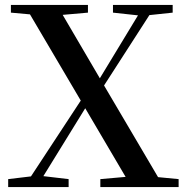

<svg xmlns="http://www.w3.org/2000/svg" viewBox="-20 -755 755 775"><path d="M436 -704 537 -693 383 -439 233 -695 335 -704V-735H24V-704L101 -697L306 -349L105 -43L13 -32V0H257V-32L155 -44L324 -318L487 -41L385 -32V0H701V-32L618 -40L400 -410L583 -694L677 -704V-735H436Z"/></svg>

Font: Noto Serif JP SemiBold
Style: Regular
Weight: 600
Designer: Ryoko NISHIZUKA 西塚涼子 (kana & ideographs); Frank Grießhammer (Latin, Greek & Cyrillic); Wenlong ZHANG 张文龙 (bopomofo); San
Foundry: Adobe
Version: Version 2.001;hotconv 1.1.0;makeotfexe 2.6.0